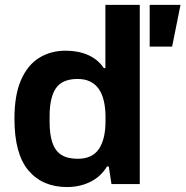

<svg xmlns="http://www.w3.org/2000/svg" viewBox="-20 -743 749 775"><path d="M250.4 12Q151.7 12 95 -54.7Q38.3 -121.3 38.3 -264.2Q38.3 -358.6 64.5 -419.2Q90.6 -479.8 137.4 -509.1Q184.3 -538.4 244.9 -538.4Q296.3 -538.4 335.9 -520.8Q375.4 -503.2 399.2 -468H405.4V-723.4H544.2V0H429.9L419 -71.1H412Q386.4 -29.2 344 -8.6Q301.6 12 250.4 12ZM293.6 -102.1Q353.1 -102.1 379.5 -142.2Q405.9 -182.2 405.9 -253.3V-270.6Q405.9 -306.1 399.3 -334.8Q392.7 -363.6 379.1 -383.4Q365.5 -403.2 344.2 -413.7Q322.9 -424.3 293.6 -424.3Q231.2 -424.3 205.7 -386.9Q180.2 -349.5 180.2 -273.6V-251.1Q180.2 -201.3 191.1 -168.1Q201.9 -135 226.8 -118.5Q251.7 -102.1 293.6 -102.1ZM584.2 -555V-723.4H708.6L674.8 -555Z"/></svg>

Font: Archivo Variable SemiBold
Style: Regular
Weight: 600
Designer: Hector Gatti
Foundry: Omnibus-Type
Version: Version 2.001